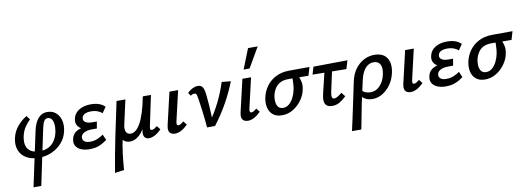

<svg xmlns="http://www.w3.org/2000/svg" viewBox="-71 -1173 5279 1923"><g transform="rotate(-10 2568.5 -211.0)"><path d="M141 289 259 -263Q267 -302 280 -332.5Q293 -363 311 -385Q329 -407 352.5 -418.5Q376 -430 406 -430Q446 -430 475.5 -412.5Q505 -395 523 -364.5Q541 -334 545.5 -295Q550 -256 540 -212Q527 -148 484.5 -98.5Q442 -49 380.5 -21Q319 7 247 7Q191 7 148.5 -9.5Q106 -26 78.5 -57Q51 -88 41.5 -131Q32 -174 43 -226Q57 -293 100.5 -345Q144 -397 196 -426L225 -386Q200 -366 171 -324Q142 -282 131 -223Q121 -166 134.5 -129Q148 -92 182 -74Q216 -56 265 -56Q321 -56 359.5 -77.5Q398 -99 421.5 -136.5Q445 -174 454 -223Q462 -268 457.5 -300.5Q453 -333 438.5 -351Q424 -369 402 -369Q380 -369 367.5 -353Q355 -337 348.5 -313Q342 -289 337 -267L220 289Z M761 11Q714 11 677 -4Q640 -19 622.5 -49Q605 -79 617 -124Q630 -178 685.5 -202Q741 -226 820 -226L816 -186Q768 -186 730.5 -202Q693 -218 675.5 -248.5Q658 -279 670 -321Q678 -354 702 -378.5Q726 -403 763.5 -416.5Q801 -430 850 -430Q896 -430 932 -417.5Q968 -405 992 -380L951 -321Q936 -337 907 -348.5Q878 -360 838 -360Q801 -360 776.5 -348Q752 -336 747 -312Q742 -292 752 -278Q762 -264 782.5 -257Q803 -250 831 -250H880L868 -181H820Q770 -181 740.5 -165.5Q711 -150 706 -126Q700 -96 720 -79Q740 -62 777 -62Q820 -62 853.5 -76Q887 -90 915 -110L940 -52Q900 -22 859 -5.5Q818 11 761 11Z M970 289Q999 113 1035.5 -65Q1072 -243 1110 -418H1200L1143 -161Q1139 -141 1141.5 -120Q1144 -99 1157 -85Q1170 -71 1197 -71Q1220 -71 1245 -90.5Q1270 -110 1293.5 -151.5Q1317 -193 1338 -259Q1359 -325 1377 -418H1427Q1396 -265 1356 -171.5Q1316 -78 1270 -36Q1224 6 1173 6Q1162 6 1149 3Q1136 0 1124 -6.5Q1112 -13 1104.5 -23.5Q1097 -34 1096 -49L1109 -53Q1090 28 1080 110.5Q1070 193 1064 276ZM1365 6Q1346 6 1332.5 -4Q1319 -14 1313.5 -34Q1308 -54 1315 -85L1387 -418H1460L1395 -111Q1391 -92 1393.5 -81.5Q1396 -71 1410 -71Q1421 -71 1433 -78Q1445 -85 1463 -100L1493 -63Q1460 -28 1427 -11Q1394 6 1365 6Z M1631 6Q1609 6 1592.5 -3.5Q1576 -13 1570 -33.5Q1564 -54 1571 -87L1648 -418H1736L1665 -111Q1661 -93 1663.5 -82Q1666 -71 1680 -71Q1691 -71 1703 -78Q1715 -85 1733 -100L1762 -63Q1728 -29 1695 -11.5Q1662 6 1631 6Z M1957 0Q1954 -38 1949.5 -81.5Q1945 -125 1939.5 -167Q1934 -209 1929 -245Q1924 -281 1920 -304Q1915 -334 1910 -344.5Q1905 -355 1889 -355Q1879 -355 1869 -351Q1859 -347 1851 -341L1830 -373Q1855 -398 1882.5 -411.5Q1910 -425 1936 -425Q1964 -425 1978 -410.5Q1992 -396 1998 -371.5Q2004 -347 2007 -315Q2012 -266 2015.5 -217.5Q2019 -169 2021 -120Q2023 -71 2023 -23L1981 -30Q2052 -127 2100.5 -225.5Q2149 -324 2180 -423L2272 -414Q2231 -309 2173.5 -205.5Q2116 -102 2038 0Z M2373 6Q2351 6 2334.5 -3.5Q2318 -13 2312 -33.5Q2306 -54 2313 -87L2390 -418H2478L2407 -111Q2403 -93 2405.5 -82Q2408 -71 2422 -71Q2433 -71 2445 -78Q2457 -85 2475 -100L2504 -63Q2470 -29 2437 -11.5Q2404 6 2373 6ZM2418 -507 2499 -711H2597L2479 -507Z M2719 11Q2663 11 2629 -16Q2595 -43 2583.5 -89Q2572 -135 2583 -192Q2596 -253 2632 -304Q2668 -355 2726.5 -385.5Q2785 -416 2862 -417L3072 -418L3047 -333Q2988 -334 2938.5 -334.5Q2889 -335 2841 -335Q2793 -335 2760 -318Q2727 -301 2707 -270Q2687 -239 2677 -198Q2666 -137 2682 -98.5Q2698 -60 2742 -60Q2777 -60 2804 -83.5Q2831 -107 2849.5 -144Q2868 -181 2876 -222Q2879 -234 2881 -253.5Q2883 -273 2884 -294.5Q2885 -316 2885 -334.5Q2885 -353 2883 -361L2938 -373Q2945 -353 2955 -329.5Q2965 -306 2970 -276Q2975 -246 2965 -202Q2958 -165 2936 -127Q2914 -89 2881.5 -58Q2849 -27 2808 -8Q2767 11 2719 11Z M3231 6Q3194 6 3176 -9Q3158 -24 3154 -46Q3150 -68 3152.5 -90Q3155 -112 3159 -126L3227 -410H3303L3243 -133Q3240 -120 3238.5 -103.5Q3237 -87 3242.5 -75.5Q3248 -64 3263 -64Q3279 -64 3299 -76.5Q3319 -89 3342 -108L3374 -67Q3341 -35 3307 -14.5Q3273 6 3231 6ZM3089 -337 3112 -414 3458 -418 3433 -333Z M3380 289Q3394 225 3407.5 163.5Q3421 102 3433.5 41.5Q3446 -19 3459 -78.5Q3472 -138 3484 -198Q3500 -272 3537 -322Q3574 -372 3624.5 -398.5Q3675 -425 3732 -425Q3791 -425 3827.5 -399.5Q3864 -374 3876.5 -327.5Q3889 -281 3876 -220Q3863 -154 3827 -102.5Q3791 -51 3742.5 -21.5Q3694 8 3640 8Q3608 8 3583.5 -1.5Q3559 -11 3542.5 -26.5Q3526 -42 3520 -58L3546 -98Q3559 -79 3583 -70.5Q3607 -62 3631 -62Q3670 -62 3700.5 -82Q3731 -102 3752.5 -137.5Q3774 -173 3784 -220Q3797 -285 3777.5 -319Q3758 -353 3712 -353Q3681 -353 3654.5 -336.5Q3628 -320 3608 -285.5Q3588 -251 3576 -200Q3558 -119 3545.5 -63.5Q3533 -8 3524.5 34Q3516 76 3509 112.5Q3502 149 3494 190.5Q3486 232 3475 289Z M4028 6Q4006 6 3989.5 -3.5Q3973 -13 3967 -33.5Q3961 -54 3968 -87L4045 -418H4133L4062 -111Q4058 -93 4060.5 -82Q4063 -71 4077 -71Q4088 -71 4100 -78Q4112 -85 4130 -100L4159 -63Q4125 -29 4092 -11.5Q4059 6 4028 6Z M4384 11Q4337 11 4300 -4Q4263 -19 4245.5 -49Q4228 -79 4240 -124Q4253 -178 4308.5 -202Q4364 -226 4443 -226L4439 -186Q4391 -186 4353.5 -202Q4316 -218 4298.5 -248.5Q4281 -279 4293 -321Q4301 -354 4325 -378.5Q4349 -403 4386.5 -416.5Q4424 -430 4473 -430Q4519 -430 4555 -417.5Q4591 -405 4615 -380L4574 -321Q4559 -337 4530 -348.5Q4501 -360 4461 -360Q4424 -360 4399.5 -348Q4375 -336 4370 -312Q4365 -292 4375 -278Q4385 -264 4405.5 -257Q4426 -250 4454 -250H4503L4491 -181H4443Q4393 -181 4363.5 -165.5Q4334 -150 4329 -126Q4323 -96 4343 -79Q4363 -62 4400 -62Q4443 -62 4476.5 -76Q4510 -90 4538 -110L4563 -52Q4523 -22 4482 -5.5Q4441 11 4384 11Z M4784 11Q4728 11 4694 -16Q4660 -43 4648.5 -89Q4637 -135 4648 -192Q4661 -253 4697 -304Q4733 -355 4791.5 -385.5Q4850 -416 4927 -417L5137 -418L5112 -333Q5053 -334 5003.5 -334.5Q4954 -335 4906 -335Q4858 -335 4825 -318Q4792 -301 4772 -270Q4752 -239 4742 -198Q4731 -137 4747 -98.5Q4763 -60 4807 -60Q4842 -60 4869 -83.5Q4896 -107 4914.5 -144Q4933 -181 4941 -222Q4944 -234 4946 -253.5Q4948 -273 4949 -294.5Q4950 -316 4950 -334.5Q4950 -353 4948 -361L5003 -373Q5010 -353 5020 -329.5Q5030 -306 5035 -276Q5040 -246 5030 -202Q5023 -165 5001 -127Q4979 -89 4946.5 -58Q4914 -27 4873 -8Q4832 11 4784 11Z"/></g></svg>

Font: Ysabeau Office SemiBold
Style: Italic
Weight: 600
Italic angle: -12°
Designer: Christian Thalmann (Catharsis Fonts)
Version: Version 2.001;gftools[0.9.30]; featfreeze: tnum,lnum,ss02